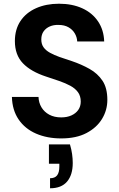

<svg xmlns="http://www.w3.org/2000/svg" viewBox="-20 -732 642 1032"><path d="M309 12Q233 12 173.5 -14Q114 -40 80 -90Q46 -140 44 -211H187Q188 -180 203 -155Q218 -130 245 -115.5Q272 -101 309 -101Q340 -101 363.5 -111.5Q387 -122 400.5 -141Q414 -160 414 -186Q414 -216 399 -236.5Q384 -257 358 -271Q332 -285 299 -296.5Q266 -308 229 -320Q146 -347 103 -392Q60 -437 60 -511Q60 -574 90 -619Q120 -664 174 -688Q228 -712 297 -712Q368 -712 422 -687.5Q476 -663 507 -617Q538 -571 540 -509H395Q394 -532 382 -552.5Q370 -573 348 -585.5Q326 -598 295 -598Q269 -599 248 -590Q227 -581 214.5 -563.5Q202 -546 202 -520Q202 -495 214 -478Q226 -461 248.5 -448.5Q271 -436 300.5 -425.5Q330 -415 365 -404Q418 -386 461.5 -361.5Q505 -337 531 -298Q557 -259 557 -195Q557 -140 528.5 -93Q500 -46 445 -17Q390 12 309 12ZM249 280V226Q275 226 287 210.5Q299 195 299 163V148H243V44H356Q364 71 367.5 96Q371 121 371 144Q371 208 340.5 244Q310 280 249 280Z"/></svg>

Font: DM Sans 18pt
Style: Bold
Weight: 700
Designer: Colophon Foundry, Jonny Pinhorn
Foundry: Colophon Foundry
Version: Version 4.004;gftools[0.9.30]